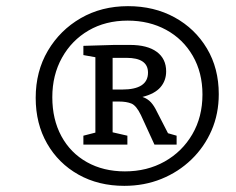

<svg xmlns="http://www.w3.org/2000/svg" viewBox="-20 -767 766 624"><path d="M384 -163Q300 -163 235 -199.5Q170 -236 133 -300.5Q96 -365 96 -449Q96 -535 135.5 -602Q175 -669 242.5 -708Q310 -747 396 -747Q481 -747 547.5 -710.5Q614 -674 652.5 -609.5Q691 -545 691 -461Q691 -397 667.5 -343Q644 -289 602 -248.5Q560 -208 504.5 -185.5Q449 -163 384 -163ZM386 -210Q458 -210 515 -242Q572 -274 605 -330.5Q638 -387 638 -460Q638 -531 606.5 -585.5Q575 -640 520 -670Q465 -700 395 -700Q323 -700 268 -668Q213 -636 181.5 -579.5Q150 -523 150 -451Q150 -379 179.5 -324.5Q209 -270 262.5 -240Q316 -210 386 -210ZM251 -297V-326L290 -336V-581L251 -588V-618L352 -621H402Q459 -621 489.5 -598.5Q520 -576 520 -535Q520 -505 501.5 -483.5Q483 -462 443 -452Q460 -446 470.5 -434.5Q481 -423 490 -404L526 -334L554 -326V-297H482L438 -393Q423 -424 407 -430.5Q391 -437 367 -437H346V-337L394 -326V-297ZM391 -579H346V-476H377Q461 -476 461 -531Q461 -579 391 -579Z"/></svg>

Font: Bitter Medium
Style: Italic
Weight: 500
Italic angle: -9°
Designer: Sol Matas, and Bitter project Authors
Foundry: Sol Matas
Version: Version 2.001